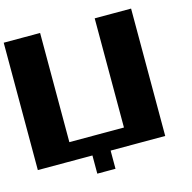

<svg xmlns="http://www.w3.org/2000/svg" viewBox="-137 -1137 1274 1274"><g transform="rotate(-15 500.0 -500.0)"><path d="M0 -562.5V-1000H125H250V-625V-250H437.5H625V-625V-1000H750H875V-562.5V-125H687.5H500V-62.5V0H437.5H375V-62.5V-125H187.5H0Z"/></g></svg>

Font: Press Start 2P
Style: Regular
Weight: 500
Monospace: yes
Version: Version 2.14